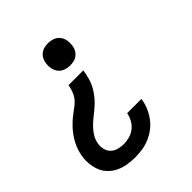

<svg xmlns="http://www.w3.org/2000/svg" viewBox="-206 -658 1012 1012"><g transform="rotate(-45 300.0 -152.5)"><path d="M318 -362Q298 -362 279.5 -369Q261 -376 250 -391Q239 -406 235.5 -425.5Q232 -445 236 -465Q238 -479 245 -491.5Q252 -504 264 -513Q276 -522 289.5 -525Q303 -528 317 -528Q337 -528 355.5 -521Q374 -514 385 -499Q396 -484 399 -464.5Q402 -445 399 -425Q397 -411 389.5 -398Q382 -385 370.5 -376.5Q359 -368 345.5 -365Q332 -362 318 -362ZM218 223Q189 223 161 218.5Q133 214 108.5 202.5Q84 191 64.5 172Q45 153 35 128Q25 103 22 75Q19 47 24 18Q27 -1 33 -19Q39 -37 48 -54.5Q57 -72 68 -88Q79 -104 92.5 -119Q106 -134 120.5 -147Q135 -160 151 -172Q167 -184 183 -196Q199 -208 210.5 -224Q222 -240 228 -258Q234 -276 238 -295H348Q344 -271 338 -247Q332 -223 320.5 -201Q309 -179 293 -158.5Q277 -138 258 -121Q239 -104 218.5 -88Q198 -72 179.5 -54Q161 -36 147.5 -14.5Q134 7 130 31Q126 52 131 72.5Q136 93 150 106.5Q164 120 184 125.5Q204 131 225 131Q246 131 267.5 125Q289 119 306.5 105.5Q324 92 335.5 72Q347 52 351 31V28H458L457 34Q453 60 442 86Q431 112 414 135Q397 158 374 175.5Q351 193 324.5 204Q298 215 271.5 219Q245 223 218 223Z"/></g></svg>

Font: Iosevka Aile Semibold Oblique
Style: Regular
Weight: 600
Italic angle: -9°
Designer: Belleve Invis
Foundry: Belleve Invis
Version: Version 31.1.0; ttfautohint (v1.8.4)